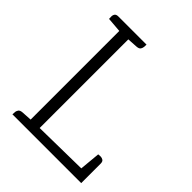

<svg xmlns="http://www.w3.org/2000/svg" viewBox="-192 -790 902 902"><g transform="rotate(45 259.5 -338.5)"><path d="M120 -647H178V0H120ZM498 -50 475 0H42Q43 -5 43 -14Q43 -23 48.5 -31Q54 -39 70 -40L120 -43L178 -45ZM449 -35 460 -152Q465 -153 474.5 -153Q484 -153 491.5 -148Q499 -143 499 -129V0H456ZM69 -677H256Q256 -672 255.5 -663Q255 -654 250 -646Q245 -638 228 -637L178 -634L120 -632L46 -638Q46 -643 45.5 -652.5Q45 -662 50 -669.5Q55 -677 69 -677Z"/></g></svg>

Font: Karma Variable Light
Style: Regular
Weight: 300
Designer: Joana Correia
Foundry: Indian Type Foundry
Version: Version 3.000